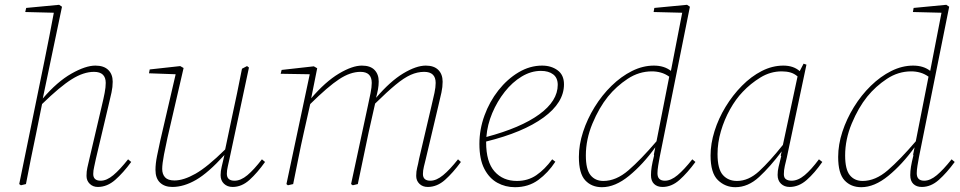

<svg xmlns="http://www.w3.org/2000/svg" viewBox="-20 -766 3996 799"><path d="M67 5 60 0 166 -518Q176 -568 185.5 -616Q195 -664 204 -713L85 -716L89 -733L226 -746L238 -738L158 -356Q218 -426 277 -459.5Q336 -493 377 -493Q412 -493 430.5 -475Q449 -457 449 -426Q449 -404 444 -381Q439 -358 431 -325L379 -105Q376 -89 372 -72.5Q368 -56 368 -42Q368 -14 399 -14Q424 -14 451.5 -37Q479 -60 513 -103L526 -92Q493 -47 459.5 -17.5Q426 12 387 12Q367 12 353.5 -1Q340 -14 340 -34Q340 -53 343.5 -68Q347 -83 352 -105L404 -327Q411 -356 415.5 -379.5Q420 -403 420 -421Q420 -467 371 -467Q328 -467 279 -436.5Q230 -406 155 -333L130 -209Q119 -157 108.5 -105Q98 -53 88 0Z M697 12Q665 12 646 -6Q627 -24 627 -59Q627 -85 633.5 -117Q640 -149 647 -181L711 -457L600 -461L603 -477L730 -491L744 -483L677 -193Q670 -162 662.5 -123Q655 -84 655 -63Q655 -41 667 -28Q679 -15 706 -15Q744 -15 793.5 -43Q843 -71 917 -144L945 -277Q956 -327 966.5 -378Q977 -429 987 -480L1008 -491L1016 -485L935 -105Q932 -90 928 -73.5Q924 -57 924 -43Q924 -14 956 -14Q982 -14 1009.5 -37Q1037 -60 1070 -103L1083 -92Q1051 -47 1018.5 -17.5Q986 12 948 12Q926 12 912 -1.5Q898 -15 898 -37Q898 -54 902.5 -72Q907 -90 914 -121Q847 -47 796 -17.5Q745 12 697 12Z M1760 12Q1739 12 1725.5 -1Q1712 -14 1712 -34Q1712 -53 1716 -68Q1720 -83 1724 -105L1776 -327Q1783 -356 1788 -379.5Q1793 -403 1793 -421Q1793 -467 1745 -467Q1717 -467 1689 -454.5Q1661 -442 1626 -413Q1591 -384 1541 -335L1514 -215Q1503 -161 1491.5 -107.5Q1480 -54 1469 0L1448 5L1441 0L1511 -326Q1517 -354 1522 -378.5Q1527 -403 1527 -421Q1527 -467 1480 -467Q1438 -467 1391.5 -436.5Q1345 -406 1271 -333L1244 -213Q1232 -160 1221.5 -106.5Q1211 -53 1200 0L1178 5L1172 0L1269 -457L1148 -459L1152 -475L1286 -490L1300 -482L1275 -357Q1334 -426 1390 -459.5Q1446 -493 1486 -493Q1521 -493 1538.5 -475Q1556 -457 1556 -427Q1556 -411 1553 -394.5Q1550 -378 1545 -359Q1604 -428 1658 -460.5Q1712 -493 1752 -493Q1786 -493 1804 -475Q1822 -457 1822 -426Q1822 -404 1817 -381Q1812 -358 1804 -325L1752 -105Q1748 -89 1744 -72.5Q1740 -56 1740 -42Q1740 -14 1771 -14Q1796 -14 1824 -37Q1852 -60 1886 -103L1898 -92Q1865 -47 1832 -17.5Q1799 12 1760 12Z M2231 -471Q2190 -471 2151 -447.5Q2112 -424 2080.5 -384Q2049 -344 2028.5 -295.5Q2008 -247 2004 -196Q2147 -234 2224 -290Q2301 -346 2301 -413Q2301 -442 2282 -456.5Q2263 -471 2231 -471ZM2123 13Q2083 13 2049.5 -5.5Q2016 -24 1995.5 -63.5Q1975 -103 1975 -167Q1975 -227 1996 -285Q2017 -343 2054 -390Q2091 -437 2138 -465Q2185 -493 2236 -493Q2274 -493 2300.5 -473.5Q2327 -454 2327 -415Q2327 -339 2242 -277Q2157 -215 2003 -177V-174Q2003 -92 2038 -52.5Q2073 -13 2131 -13Q2177 -13 2212 -37Q2247 -61 2278 -103L2291 -93Q2261 -47 2220 -17Q2179 13 2123 13Z M2418 -119Q2418 -61 2437.5 -37Q2457 -13 2491 -13Q2544 -13 2595.5 -57.5Q2647 -102 2712 -178L2765 -447Q2748 -459 2730 -464Q2712 -469 2693 -469Q2639 -469 2592 -438Q2545 -407 2510 -364Q2473 -318 2445.5 -252Q2418 -186 2418 -119ZM2737 12Q2715 12 2702 -0.5Q2689 -13 2689 -37Q2689 -54 2692 -72.5Q2695 -91 2702 -119L2701 -123L2707 -153Q2656 -82 2598 -34.5Q2540 13 2485 13Q2442 13 2415.5 -15.5Q2389 -44 2389 -113Q2389 -164 2406.5 -217.5Q2424 -271 2454.5 -320.5Q2485 -370 2525 -409Q2565 -448 2610 -470.5Q2655 -493 2701 -493Q2744 -493 2772 -471L2819 -713L2700 -716L2703 -733L2839 -746L2851 -738L2725 -111Q2722 -95 2719 -76.5Q2716 -58 2716 -45Q2716 -14 2747 -14Q2772 -14 2799.5 -37Q2827 -60 2861 -103L2874 -92Q2841 -47 2808 -17.5Q2775 12 2737 12Z M2966 -125Q2966 -63 2988 -38Q3010 -13 3047 -13Q3095 -13 3139 -53.5Q3183 -94 3238 -163L3299 -448Q3285 -460 3269 -464.5Q3253 -469 3233 -469Q3186 -469 3144.5 -443.5Q3103 -418 3071 -384Q3042 -354 3018 -311Q2994 -268 2980 -220Q2966 -172 2966 -125ZM3266 12Q3244 12 3230 -1.5Q3216 -15 3216 -38Q3216 -55 3220 -71.5Q3224 -88 3231 -116L3229 -119L3233 -136Q3185 -72 3139 -29.5Q3093 13 3040 13Q2998 13 2967.5 -16.5Q2937 -46 2937 -119Q2937 -168 2953.5 -220.5Q2970 -273 2999.5 -321.5Q3029 -370 3067.5 -409Q3106 -448 3150 -470.5Q3194 -493 3240 -493Q3282 -493 3308 -470L3324 -501L3336 -497L3254 -109Q3250 -93 3246 -75.5Q3242 -58 3242 -41Q3242 -26 3251 -20Q3260 -14 3274 -14Q3301 -14 3328.5 -37Q3356 -60 3388 -103L3402 -92Q3370 -46 3337 -17Q3304 12 3266 12Z M3497 -119Q3497 -61 3516.5 -37Q3536 -13 3570 -13Q3623 -13 3674.5 -57.5Q3726 -102 3791 -178L3844 -447Q3827 -459 3809 -464Q3791 -469 3772 -469Q3718 -469 3671 -438Q3624 -407 3589 -364Q3552 -318 3524.5 -252Q3497 -186 3497 -119ZM3816 12Q3794 12 3781 -0.5Q3768 -13 3768 -37Q3768 -54 3771 -72.5Q3774 -91 3781 -119L3780 -123L3786 -153Q3735 -82 3677 -34.5Q3619 13 3564 13Q3521 13 3494.5 -15.5Q3468 -44 3468 -113Q3468 -164 3485.5 -217.5Q3503 -271 3533.5 -320.5Q3564 -370 3604 -409Q3644 -448 3689 -470.5Q3734 -493 3780 -493Q3823 -493 3851 -471L3898 -713L3779 -716L3782 -733L3918 -746L3930 -738L3804 -111Q3801 -95 3798 -76.5Q3795 -58 3795 -45Q3795 -14 3826 -14Q3851 -14 3878.5 -37Q3906 -60 3940 -103L3953 -92Q3920 -47 3887 -17.5Q3854 12 3816 12Z"/></svg>

Font: Source Serif 4 SmText ExtraLight
Style: Italic
Weight: 200
Italic angle: -12°
Designer: Frank Grießhammer
Foundry: Adobe
Version: Version 4.005;hotconv 1.1.0;makeotfexe 2.6.0